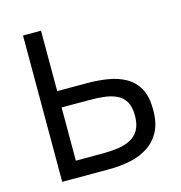

<svg xmlns="http://www.w3.org/2000/svg" viewBox="-105 -801 843 896"><g transform="rotate(-15 316.5 -353.5)"><path d="M86 0V-707H173V-415H318Q371 -415 418.5 -407Q466 -399 503 -378Q540 -357 561.5 -318.5Q583 -280 583 -218Q584 -155 562.5 -113Q541 -71 503.5 -46Q466 -21 417 -10.5Q368 0 312 0ZM173 -79H304Q341 -79 375 -83.5Q409 -88 436 -101.5Q463 -115 478.5 -141.5Q494 -168 494 -212Q494 -255 478.5 -280Q463 -305 436 -317Q409 -329 376 -332.5Q343 -336 308 -336H173Z"/></g></svg>

Font: Onest
Style: Regular
Weight: 400
Designer: Dmitri Voloshin, Andrey Kudryavtsev
Foundry: Dmitri Voloshin, Andrey Kudryavtsev
Version: Version 1.000;gftools[0.9.33]